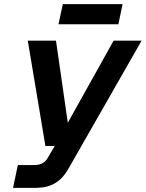

<svg xmlns="http://www.w3.org/2000/svg" viewBox="-20 -906 703 926"><path d="M262 -789H551L571 -886H283ZM43 0H154C225 0 275 -29 311 -94L663 -710H528L307 -314L250 -710H114L199 -202H244L211 -146C198 -122 177 -110 146 -110H66Z"/></svg>

Font: Geist SemiBold
Style: Italic
Weight: 600
Italic angle: -12°
Designer: Basement.studio, Andrés Briganti, Mateo Zaragoza
Foundry: Basement.studio, Vercel, Andrés Briganti, Guido Ferreyra, Mateo Zaragoza
Version: Version 1.500